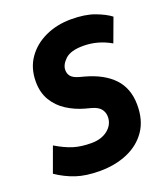

<svg xmlns="http://www.w3.org/2000/svg" viewBox="-135 -805 791 909"><g transform="rotate(-20 260.0 -351.0)"><path d="M213 10Q143 10 93.5 -6.5Q44 -23 -2 -54L44 -180Q91 -152 129.5 -140Q168 -128 220 -128Q271 -128 303 -154Q335 -180 335 -219Q335 -241 322 -258Q309 -275 276 -284L246 -292Q199 -305 159 -330.5Q119 -356 95 -396Q71 -436 71 -491Q71 -559 105.5 -608.5Q140 -658 198.5 -685Q257 -712 328 -712Q399 -712 447 -694Q495 -676 522 -655L478 -536Q413 -574 339 -574Q276 -574 248.5 -548Q221 -522 221 -495Q221 -476 232 -463Q243 -450 271 -442L297 -435Q388 -410 436 -359Q484 -308 485 -227Q486 -148 450 -95.5Q414 -43 352 -16.5Q290 10 213 10Z"/></g></svg>

Font: Finlandica
Style: Bold Italic
Weight: 700
Italic angle: -8°
Designer: Niklas Ekholm, Juho Hiilivirta, Jaakko Suomalainen
Foundry: Helsinki Type Studio
Version: Version 1.064; ttfautohint (v1.8.4.7-5d5b)